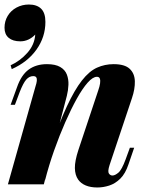

<svg xmlns="http://www.w3.org/2000/svg" viewBox="-26 -816 657 850"><path d="M168 0H9L131 -433Q136 -448 137 -458Q138 -468 134.5 -473.5Q131 -479 121 -479Q104 -479 90.5 -464Q77 -449 61 -408L40 -352H21L49 -429Q68 -484 101 -508Q134 -532 182 -532Q219 -532 240.5 -519.5Q262 -507 270 -486Q278 -465 277 -440.5Q276 -416 270 -392ZM196 -156Q236 -272 270 -345Q304 -418 336.5 -459.5Q369 -501 403.5 -516.5Q438 -532 477 -532Q526 -532 548 -511.5Q570 -491 571 -456.5Q572 -422 558 -381L459 -85Q450 -57 456 -48Q462 -39 472 -39Q483 -39 498 -51.5Q513 -64 530 -110L549 -162H568L543 -89Q529 -47 506.5 -25Q484 -3 457.5 5.5Q431 14 405 14Q375 14 353.5 5Q332 -4 320 -21Q306 -41 305.5 -72Q305 -103 321 -152L409 -416Q415 -433 417 -446.5Q419 -460 416 -468Q413 -476 403 -476Q385 -476 362 -450Q339 -424 314 -379Q289 -334 263 -275Q237 -216 213.5 -149.5Q190 -83 173 -16ZM175 -719Q175 -652 135.5 -596.5Q96 -541 26 -510L21 -527Q63 -546 95 -582Q127 -618 130 -663Q117 -649 100 -641Q83 -633 64 -633Q31 -633 12.5 -648.5Q-6 -664 -6 -693Q-6 -722 8 -745.5Q22 -769 47 -782.5Q72 -796 102 -796Q137 -796 156 -777.5Q175 -759 175 -719Z"/></svg>

Font: Playfair Display ExtraBold
Style: Italic
Weight: 800
Italic angle: -14°
Designer: Claus Eggers Sørensen
Foundry: Claus Eggers Sørensen
Version: Version 1.203